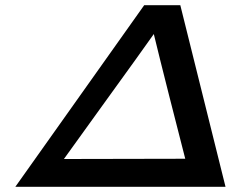

<svg xmlns="http://www.w3.org/2000/svg" viewBox="-20 -719 936 739"><path d="M39 0 535 -699H674L848 0ZM226 -107Q304 -107 460 -107.5Q616 -108 693 -108L632 -347Q593 -501 572 -588Q546 -551 501 -488.5Q456 -426 374 -312.5Q292 -199 226 -107Z"/></svg>

Font: Coval
Style: Medium Italic
Weight: 500
Foundry: Context Ltd
Version: Version 001.000